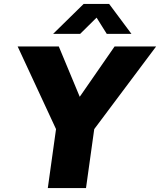

<svg xmlns="http://www.w3.org/2000/svg" viewBox="-20 -960 817 980"><path d="M525 -787H651L537 -940H407L251 -787H389L473 -870ZM777 -723H565L387 -466L280 -723H70L266 -301L224 0H419L461 -301Z"/></svg>

Font: United Sans Black
Style: Italic
Weight: 900
Italic angle: -8°
Designer: Pablo Impallari, Rodrigo Fuenzalida (Modified by Dan O. Williams)
Version: Version 1.000;PS 001.000;hotconv 1.0.88;makeotf.lib2.5.64775